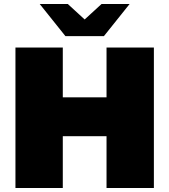

<svg xmlns="http://www.w3.org/2000/svg" viewBox="-20 -937 844 957"><path d="M747 -700V0H511V-258H293V0H57V-700H293V-452H511V-700ZM626 -917 498 -757H306L178 -917H318L402 -840L486 -917Z"/></svg>

Font: Montserrat Alternates Black
Style: Regular
Weight: 900
Designer: Julieta Ulanovsky
Foundry: Julieta Ulanovsky
Version: Version 7.200